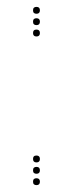

<svg xmlns="http://www.w3.org/2000/svg" viewBox="-20 -537 211 558"><path d="M86 1Q76 1 76 -9Q76 -19 86 -19Q96 -19 96 -9Q96 1 86 1ZM86 -32Q76 -32 76 -42Q76 -52 86 -52Q96 -52 96 -42Q96 -32 86 -32ZM86 -65Q76 -65 76 -75Q76 -85 86 -85Q96 -85 96 -75Q96 -65 86 -65ZM86 -431Q76 -431 76 -441Q76 -451 86 -451Q96 -451 96 -441Q96 -431 86 -431ZM86 -464Q76 -464 76 -474Q76 -484 86 -484Q96 -484 96 -474Q96 -464 86 -464ZM86 -497Q76 -497 76 -507Q76 -517 86 -517Q96 -517 96 -507Q96 -497 86 -497Z"/></svg>

Font: Raleway Dots 
Style: Regular
Weight: 400
Version: Version 1.000